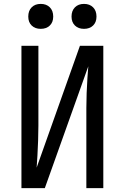

<svg xmlns="http://www.w3.org/2000/svg" viewBox="-20 -965 640 985"><path d="M90 0V-730H177V-320Q177 -284 175.5 -243.5Q174 -203 172 -166.5Q170 -130 168 -105L390 -730H510V0H423V-410Q423 -447 424.5 -487.5Q426 -528 428.5 -564.5Q431 -601 433 -625L210 0ZM411 -817Q382 -817 364.5 -834Q347 -851 347 -880Q347 -910 364.5 -927.5Q382 -945 411 -945Q440 -945 457.5 -927.5Q475 -910 475 -880Q475 -851 457.5 -834Q440 -817 411 -817ZM189 -817Q160 -817 142.5 -834Q125 -851 125 -880Q125 -910 142.5 -927.5Q160 -945 189 -945Q218 -945 235.5 -927.5Q253 -910 253 -880Q253 -851 235.5 -834Q218 -817 189 -817Z"/></svg>

Font: JetBrainsMono NFM
Style: Regular
Weight: 400
Monospace: yes
Designer: Philipp Nurullin, Konstantin Bulenkov
Foundry: JetBrains
Version: Version 2.304; ttfautohint (v1.8.4.7-5d5b);Nerd Fonts 3.3.0